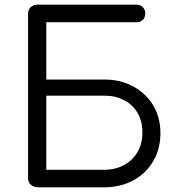

<svg xmlns="http://www.w3.org/2000/svg" viewBox="-20 -801 761 821"><path d="M144 0Q125 0 112.5 -10.5Q100 -21 100 -39V-742Q100 -759 111 -770Q122 -781 139 -781H565Q580 -781 590.5 -770.5Q601 -760 601 -743Q601 -726 590.5 -716Q580 -706 565 -706H178V-461H425Q495 -461 549.5 -431.5Q604 -402 635 -350.5Q666 -299 666 -232Q666 -164 635 -111.5Q604 -59 549.5 -29.5Q495 0 425 0ZM178 -75H425Q473 -75 510 -95Q547 -115 568 -151Q589 -187 589 -235Q589 -283 568 -318.5Q547 -354 510 -373Q473 -392 425 -392H178Z"/></svg>

Font: Comfortaa
Style: Regular
Weight: 400
Designer: Johan Aakerlund
Foundry: Johan Aakerlund
Version: Version 3.104; ttfautohint (v1.8.1.43-b0c9)